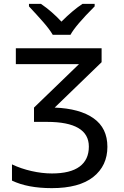

<svg xmlns="http://www.w3.org/2000/svg" viewBox="-20 -964 640 994"><path d="M42 -29V-113Q88 -91 143 -78.5Q198 -66 249 -66Q344 -66 392 -101.5Q440 -137 440 -205Q440 -333 223 -333H156V-407L389 -632H62V-714H506V-642L263 -407Q393 -402 464.5 -351.5Q536 -301 536 -204Q536 -106 463 -48Q390 10 248 10Q123 10 42 -29ZM130 -931V-944H192Q249 -905 298 -852Q357 -911 407 -944H470V-931Q370 -831 345 -784H253Q236 -813 204.5 -849Q173 -885 130 -931Z"/></svg>

Font: Noto Sans Mono UI
Style: Regular
Weight: 400
Monospace: yes
Designer: Monotype Design team
Foundry: Monotype Imaging Inc.
Version: Version 1.000